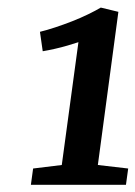

<svg xmlns="http://www.w3.org/2000/svg" viewBox="-20 -922 366 519"><path d="M69.5 -466.5 147 -476 192 -808Q180 -804 163 -799Q146 -794 128.2 -790Q110.5 -786 95.5 -783.5L88 -836Q106.5 -840.5 129.2 -848Q152 -855.5 175 -864.5Q198 -873.5 218.5 -883.5Q239 -893.5 252.5 -901.5L300 -890L244.5 -476L326.5 -466.5L320.5 -422.5H63.5Z"/></svg>

Font: Merriweather 24pt
Style: Bold Italic
Weight: 700
Italic angle: -7.8°
Designer: Eben Sorkin
Foundry: Eben Sorkin
Version: Version 2.101